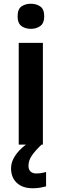

<svg xmlns="http://www.w3.org/2000/svg" viewBox="-20 -772 329 1025"><path d="M209 -543V0H80V-543ZM145 -752Q174 -752 195 -737.5Q216 -723 216 -685Q216 -648 195 -633Q174 -618 145 -618Q115 -618 94.5 -633Q74 -648 74 -685Q74 -723 94.5 -737.5Q115 -752 145 -752ZM132 113Q132 133 143 143.5Q154 154 173 154Q189 154 203 151.5Q217 149 226 146V223Q211 227 194 230Q177 233 155 233Q100 233 69.5 204Q39 175 39 127Q39 98 54 71Q69 44 92.5 22Q116 0 143 -16L202 0Q168 32 150 58.5Q132 85 132 113Z"/></svg>

Font: Noto Sans Adlam SemiBold
Style: Regular
Weight: 600
Version: Version 3.001